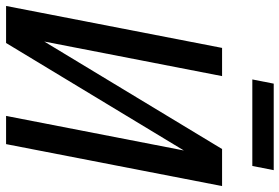

<svg xmlns="http://www.w3.org/2000/svg" viewBox="-170 -776 943 648"><g transform="rotate(90 302.0 -451.5)"><path d="M259.8 -903.3H551.8L537.6 -831.1H245.6ZM139.2 -729H234.4L117.7 -128.9L480.5 -729H605.5L463.9 0H368.7L485.4 -600.1L122.6 0H-2.4Z"/></g></svg>

Font: Hack
Style: Italic
Weight: 400
Italic angle: -11°
Monospace: yes
Designer: Christopher Simpkins
Foundry: Christopher Simpkins
Version: Version 2.019; ttfautohint (v1.4.1) -l 4 -r 80 -G 350 -x 0 -